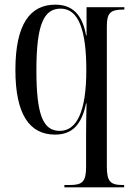

<svg xmlns="http://www.w3.org/2000/svg" viewBox="-20 -567 569 823"><path d="M256 236H512V226H506C453 226 438 211 438 147V-454C438 -512 453 -526 510 -526H513V-536H351V-415H349C333 -504 291 -547 217 -547C110 -547 46 -465 46 -267C46 -76 107 10 216 10C291 10 330 -34 349 -124H351C350 -76 349 -31 349 11V148C349 211 334 226 280 226H256ZM236 -6C164 -6 136 -76 136 -266C136 -465 169 -530 240 -530C318 -530 350 -435 350 -267C350 -86 308 -6 236 -6Z"/></svg>

Font: Noto Serif Display Condensed
Style: Regular
Weight: 400
Width: 3
Designer: Monotype Design Team
Foundry: Monotype Imaging Inc.
Version: Version 2.009